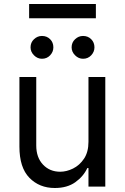

<svg xmlns="http://www.w3.org/2000/svg" viewBox="-20 -929 621 956"><path d="M420.5 -223V-545.5H504.3V0H420.5V-92.3H414.8Q395.6 -50.8 355.1 -21.8Q314.6 7.1 252.8 7.1Q176.1 7.1 126.4 -43.7Q76.7 -94.5 76.7 -198.9V-545.5H160.5V-204.5Q160.5 -144.9 194.1 -109.4Q227.6 -73.9 279.8 -73.9Q311.1 -73.9 343.6 -89.8Q376.1 -105.8 398.3 -138.8Q420.5 -171.9 420.5 -223ZM457.4 -909.1V-838.1H125V-909.1ZM188.9 -636.4Q166.5 -636.4 149.3 -653.6Q132.1 -670.8 132.1 -693.2Q132.1 -717.7 149.3 -733.8Q166.5 -750 188.9 -750Q213.4 -750 229.6 -733.8Q245.7 -717.7 245.7 -693.2Q245.7 -670.8 229.6 -653.6Q213.4 -636.4 188.9 -636.4ZM393.5 -636.4Q371.1 -636.4 353.9 -653.6Q336.6 -670.8 336.6 -693.2Q336.6 -717.7 353.9 -733.8Q371.1 -750 393.5 -750Q418 -750 434.1 -733.8Q450.3 -717.7 450.3 -693.2Q450.3 -670.8 434.1 -653.6Q418 -636.4 393.5 -636.4Z"/></svg>

Font: Inter Alia
Style: Regular
Weight: 400
Designer: Rasmus Andersson (Latin, Greek, Cyrillic etc.) and Evan from Shavian.info (Shavian, old style figures)
Foundry: Shavian.info
Version: Version 0.001;git-37ab20767